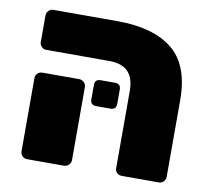

<svg xmlns="http://www.w3.org/2000/svg" viewBox="-68 -647 793 723"><g transform="rotate(10 328.5 -285.5)"><path d="M442 0Q431 0 423.5 -7Q416 -14 416 -25V-321Q416 -369 392.5 -393.5Q369 -418 320 -418H80Q69 -418 61.5 -425.5Q54 -433 54 -444V-545Q54 -556 61.5 -563.5Q69 -571 80 -571H325Q462 -571 535.5 -512Q609 -453 609 -319V-26Q609 -15 601.5 -7.5Q594 0 583 0ZM80 0Q69 0 61.5 -7.5Q54 -15 54 -26V-305Q54 -316 61.5 -323.5Q69 -331 80 -331H221Q231 -331 239 -323.5Q247 -316 247 -305V-26Q247 -15 239 -7.5Q231 0 221 0ZM301 -242Q279 -242 279 -264V-319Q279 -341 301 -341H356Q378 -341 378 -319V-264Q378 -242 356 -242Z"/></g></svg>

Font: Rubik ExtraBold
Style: Regular
Weight: 800
Designer: Hubert and Fischer
Foundry: Hubert and Fischer
Version: Version 2.300;gftools[0.9.30]